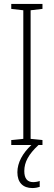

<svg xmlns="http://www.w3.org/2000/svg" viewBox="-20 -734 272 972"><path d="M103 132C103 86 125 47 175 0H195V-25L135 -31V-682L195 -689V-714H37V-689L98 -682V-31L37 -25V0H139C95 41 68 89 68 138C68 190 96 218 144 218C159 218 172 215 181 212V182C175 185 160 188 148 188C118 188 103 169 103 132Z"/></svg>

Font: Noto Sans Thai Looped ExtraCondensed ExtraLight
Style: Regular
Weight: 200
Width: 2
Designer: Sasikarn Vongin, Ben Mitchell
Foundry: The Fontpad Ltd
Version: Version 1.001